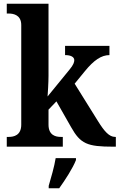

<svg xmlns="http://www.w3.org/2000/svg" viewBox="-20 -780 636 1021"><path d="M16 0H314V-52H303C277 -52 238 -60 238 -117V-197L280 -241L358 -104C408 -15 444 0 582 0H596V-52H592C561 -52 535 -81 501 -136L377 -335L431 -401C479 -460 519 -487 562 -487V-536H326V-487C357 -487 375 -477 375 -460C375 -450 371 -435 349 -409L233 -267C234 -278 238 -342 238 -377V-760H16V-708H27C52 -708 93 -700 93 -647V-117C93 -60 53 -52 27 -52H16ZM239 208V221H295C326 178 368 113 384 71V61H276C269 106 251 167 239 208Z"/></svg>

Font: Noto Serif Myanmar SemiCondensed
Style: Bold
Weight: 700
Width: 4
Designer: Ben Mitchell and the Monotype Design Team
Foundry: Monotype Imaging Inc.
Version: Version 2.106